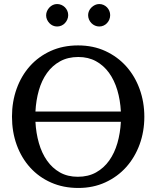

<svg xmlns="http://www.w3.org/2000/svg" viewBox="-20 -911 771 947"><path d="M154.8 -310.1Q157.7 -254.4 171.9 -205.1Q186 -155.8 211.9 -118.9Q237.8 -82 275.6 -60.5Q313.5 -39.1 363.8 -39.1Q415 -39.1 453.6 -60.5Q492.2 -82 518.6 -119.1Q544.9 -156.2 559.1 -205.3Q573.2 -254.4 576.2 -310.1ZM576.2 -360.8Q573.2 -417.5 558.6 -466.6Q543.9 -515.6 517.6 -552Q491.2 -588.4 453.4 -609.1Q415.5 -629.9 366.2 -629.9Q314.9 -629.9 276.4 -608.6Q237.8 -587.4 211.7 -550.8Q185.5 -514.2 171.6 -465.3Q157.7 -416.5 154.8 -360.8ZM691.9 -335Q691.9 -262.2 668.5 -198.2Q645 -134.3 602.3 -86.7Q559.6 -39.1 499.5 -11.5Q439.5 16.1 366.2 16.1Q292.5 16.1 232.2 -10.5Q171.9 -37.1 128.9 -84.5Q85.9 -131.8 62.5 -196Q39.1 -260.3 39.1 -335.9Q39.1 -409.2 62 -473.1Q85 -537.1 127.4 -584.7Q169.9 -632.3 230.2 -659.7Q290.5 -687 365.2 -687Q439.5 -687 499.8 -659.2Q560.1 -631.3 602.8 -583.5Q645.5 -535.6 668.7 -471.7Q691.9 -407.7 691.9 -335ZM316.4 -836.4Q316.4 -825.2 312 -814.9Q307.6 -804.7 300.3 -796.9Q293 -789.1 283 -784.7Q272.9 -780.3 261.7 -780.3Q250.5 -780.3 240.7 -784.7Q231 -789.1 223.6 -796.9Q216.3 -804.7 211.9 -814.5Q207.5 -824.2 207.5 -835.4Q207.5 -846.2 211.9 -856.2Q216.3 -866.2 223.6 -874Q231 -881.8 240.7 -886.5Q250.5 -891.1 261.7 -891.1Q272.9 -891.1 283 -886.7Q293 -882.3 300.3 -875Q307.6 -867.7 312 -857.7Q316.4 -847.7 316.4 -836.4ZM523.4 -836.4Q523.4 -825.2 519.3 -814.9Q515.1 -804.7 507.8 -796.9Q500.5 -789.1 490.7 -784.7Q481 -780.3 469.7 -780.3Q458.5 -780.3 448.5 -784.7Q438.5 -789.1 430.9 -796.9Q423.3 -804.7 418.9 -814.9Q414.6 -825.2 414.6 -836.4Q414.6 -846.7 418.9 -856.7Q423.3 -866.7 431.2 -874.3Q439 -881.8 448.7 -886.5Q458.5 -891.1 469.7 -891.1Q481 -891.1 490.7 -886.7Q500.5 -882.3 507.8 -874.8Q515.1 -867.2 519.3 -857.2Q523.4 -847.2 523.4 -836.4Z"/></svg>

Font: Charis SIL
Style: Regular
Weight: 400
Foundry: SIL International
Version: Version 4.112